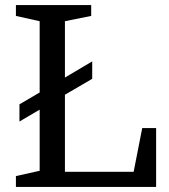

<svg xmlns="http://www.w3.org/2000/svg" viewBox="-20 -740 669 760"><path d="M345 -428V-497L237 -433V-656L341 -677V-720H43V-677L137 -656V-374L57 -327V-259L137 -306V-64L43 -43V0H598V-233H543L509 -60H237V-365Z"/></svg>

Font: Domine
Style: Regular
Weight: 400
Designer: Pablo Impallari, Rodrigo Fuenzalida, Brenda Gallo
Foundry: Pablo Impallari, Rodrigo Fuenzalida, Brenda Gallo
Version: Version 2.000